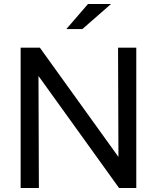

<svg xmlns="http://www.w3.org/2000/svg" viewBox="-20 -938 783 958"><path d="M83 0ZM83 -700H179L571 -155L569 -700H660V0H574L172 -559L174 0H83ZM419 -918H534L391 -793H311Z"/></svg>

Font: Rosa Sans
Style: Regular
Weight: 400
Designer: Pentagram / MCKL
Foundry: Pentagram / MCKL
Version: Version 1.005;September 16, 2019;FontCreator 11.5.0.2425 64-